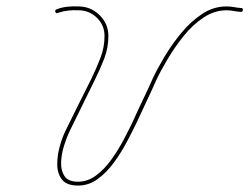

<svg xmlns="http://www.w3.org/2000/svg" viewBox="-20 -571 775 597"><path d="M156 -542Q171 -548 189 -550Q207 -552 224 -551Q224 -551 224 -551Q224 -551 224 -551Q224 -551 224 -551Q224 -551 224 -551Q262 -551 289.5 -524Q317 -497 317 -459Q317 -422 304 -388.5Q291 -355 275 -323Q255 -282 235 -241.5Q215 -201 195 -160Q187 -143 179 -117.5Q171 -92 170 -66.5Q169 -41 180.5 -23.5Q192 -6 223 -6Q253 -6 279.5 -26Q306 -46 327.5 -76.5Q349 -107 365.5 -138.5Q382 -170 393 -193Q408 -227 424 -260Q440 -293 455 -327Q469 -357 492 -395.5Q515 -434 544.5 -469.5Q574 -505 609 -528Q644 -551 684 -551Q696 -551 707 -549Q718 -547 730 -546Q736 -546 735 -540Q735 -534 729 -534Q717 -535 706 -537Q695 -539 684 -539Q647 -539 613 -516.5Q579 -494 551 -459Q523 -424 501 -387Q479 -350 466 -322Q451 -288 435 -254.5Q419 -221 404 -188Q392 -163 374.5 -130Q357 -97 334.5 -66Q312 -35 284 -14.5Q256 6 223 6Q187 6 172.5 -13Q158 -32 158 -60Q158 -88 166 -116.5Q174 -145 184 -165Q204 -206 224.5 -247Q245 -288 265 -328Q280 -359 292.5 -391.5Q305 -424 305 -459Q305 -493 281 -516Q257 -539 224 -539Q224 -539 224 -539Q224 -539 224 -539Q224 -539 224 -539Q224 -539 224 -539Q208 -540 191.5 -538Q175 -536 160 -531Q155 -528 152 -534Q150 -539 156 -542Z"/></svg>

Font: FRB American Cursive Guidelines Thin
Style: Italic
Weight: 100
Italic angle: -25°
Version: Version 2.0;Modular Font Editor K font №1